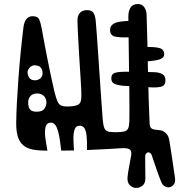

<svg xmlns="http://www.w3.org/2000/svg" viewBox="-20 -734 884 947"><path d="M718 -125Q719 -106.5 727 -100.8Q735 -95 747.2 -94.2Q759.5 -93.5 773.5 -90.8Q787.5 -88 800 -75Q805.5 -70 809.2 -61.8Q813 -53.5 815 -42Q819 -17 822.8 6.5Q826.5 30 829.8 52.2Q833 74.5 836.2 96.8Q839.5 119 843 142Q846.5 165.5 835.8 177.8Q825 190 810.5 190Q800 190 790.2 183.2Q780.5 176.5 775 163Q763 133 751.2 99Q739.5 65 729 33Q726 24.5 721.5 21Q717 17.5 712 17.5Q705.5 17.5 700.8 23.2Q696 29 696 39Q696 64.5 696.5 93.8Q697 123 697 145Q697 170.5 682.8 181.8Q668.5 193 652 193Q633.5 193 620.2 179.5Q607 166 609 140Q610.5 121 616.2 91.5Q622 62 627 32Q630 13 622 5Q616.5 -0.5 606.2 -2.2Q596 -4 574.2 -2.8Q552.5 -1.5 513 1Q473.5 3.5 409 6Q410 -38.5 407 -64.8Q404 -91 395.8 -102.5Q387.5 -114 373 -114Q355 -114 348.5 -96.8Q342 -79.5 342.2 -51.8Q342.5 -24 345 8Q328.5 8 313.2 8.5Q298 9 282 9Q276 -48.5 268.5 -78.2Q261 -108 252 -118.5Q243 -129 232 -129Q209.5 -129 204.5 -106.2Q199.5 -83.5 204 -51.5Q208.5 -19.5 214 9Q188 9 164.8 7Q141.5 5 122.2 -1.8Q103 -8.5 89 -23Q72 -41 65.8 -68Q59.5 -95 60 -130Q60.5 -170 63.2 -225.8Q66 -281.5 70.8 -345.8Q75.5 -410 82 -475.8Q88.5 -541.5 96 -602Q97.5 -615.5 102.8 -627.5Q108 -639.5 117.5 -646.8Q127 -654 142 -654Q167 -654 174.2 -636.2Q181.5 -618.5 186 -592Q192.5 -556.5 198.8 -522.2Q205 -488 211.5 -455.5Q218 -423 224.2 -393Q230.5 -363 236.2 -336.5Q242 -310 247 -288Q255.5 -253 262.8 -235.5Q270 -218 283.2 -212.8Q296.5 -207.5 323 -209Q350 -210.5 363 -216.5Q376 -222.5 379.2 -238.2Q382.5 -254 381 -285Q380 -309 377.8 -344Q375.5 -379 373 -419.2Q370.5 -459.5 368.2 -499.2Q366 -539 364.2 -573.2Q362.5 -607.5 362 -630Q361.5 -656.5 373.8 -670.2Q386 -684 409 -684Q431 -684 440 -672Q449 -660 452 -633Q454.5 -607 458.2 -554.5Q462 -502 466.5 -434Q471 -366 476 -292.8Q481 -219.5 486 -152Q488.5 -119 494 -104Q499.5 -89 513.2 -85.2Q527 -81.5 554 -82Q579 -82.5 592.5 -85.5Q606 -88.5 611.5 -99.5Q617 -110.5 618 -135Q618.5 -149 618.5 -189Q618.5 -229 617.8 -285.2Q617 -341.5 616.2 -406Q615.5 -470.5 614.5 -534.2Q613.5 -598 613 -652Q613 -678.5 623.5 -696.2Q634 -714 660 -714Q681 -714 691.8 -698.2Q702.5 -682.5 703 -662Q705.5 -597 707 -523.5Q708.5 -450 710 -377Q711.5 -304 713.5 -239Q715.5 -174 718 -125ZM404 -597Q391.5 -597 382.8 -609.2Q374 -621.5 374 -641Q374 -652 385.2 -659Q396.5 -666 411 -666Q425.5 -666 434.2 -656.8Q443 -647.5 443 -630Q443 -614 434 -605.5Q425 -597 404 -597ZM410 -510Q396 -510 388.5 -516.8Q381 -523.5 381 -536.5Q381 -561.5 390.8 -570.2Q400.5 -579 416.5 -579Q435.5 -579 443.8 -569.5Q452 -560 452 -544.5Q452 -528 439.8 -519Q427.5 -510 410 -510ZM160.5 -183Q188.5 -183 198.8 -197.5Q209 -212 209 -228Q209 -248.5 196.2 -260.8Q183.5 -273 163 -273Q141 -273 130 -259.8Q119 -246.5 119 -231.5Q119 -204 128.5 -193.5Q138 -183 160.5 -183ZM152 -338Q167.5 -338 178.8 -347.2Q190 -356.5 190 -373.5Q190 -391 180.2 -401.5Q170.5 -412 149.5 -412Q137 -412 126.5 -400.5Q116 -389 116 -378Q116 -362.5 124.8 -350.2Q133.5 -338 152 -338ZM665 -218Q665 -218 665 -218Q665 -218 665 -218Q665 -218 665 -218Q665 -218 665 -218Q665 -218 665 -218Q665 -218 665 -218Q665 -218 665 -218Q665 -218 665 -218ZM661 -351Q661 -351 661 -351Q661 -351 661 -351Q661 -351 661 -351Q661 -351 661 -351Q661 -351 661 -351Q661 -351 661 -351Q661 -351 661 -351Q661 -351 661 -351ZM591 -380Q629.5 -381 666 -380.2Q702.5 -379.5 739 -378Q764.5 -377.5 780.2 -368.8Q796 -360 796 -339Q796 -313 777.2 -307.2Q758.5 -301.5 729 -303Q695.5 -304.5 655.2 -306.8Q615 -309 587 -311Q558 -314 543.5 -321.2Q529 -328.5 529 -348Q529 -368.5 544.8 -374Q560.5 -379.5 591 -380ZM694 -502Q746 -503.5 768 -496.5Q790 -489.5 790 -466Q790 -449.5 769 -441.8Q748 -434 700 -431ZM619 -550Q567.5 -548 545.2 -554Q523 -560 523 -587Q523 -607.5 543 -618.5Q563 -629.5 619 -631Z"/></svg>

Font: Kablammo
Style: Regular
Weight: 400
Designer: Travis Kochel, Lizy Gershenzon, Daria Petrova, Ethan Cohen
Foundry: Vectro Type Foundry
Version: Version 1.002